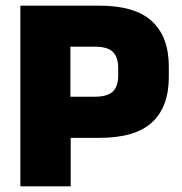

<svg xmlns="http://www.w3.org/2000/svg" viewBox="-20 -659 642 679"><path d="M174 -171.5V-317H315Q359.5 -317 378.8 -335Q398 -353 398 -392.5V-418Q398 -457.5 378.8 -475.8Q359.5 -494 315 -494H174V-639H331Q458 -639 517.5 -583.8Q577 -528.5 577 -423.5V-386.5Q577 -281 517.5 -226.2Q458 -171.5 332 -171.5ZM52 0V-639H229V-276.5L230 -194V0Z"/></svg>

Font: Anek Tamil ExtraBold
Style: Regular
Weight: 800
Designer: Aadarsh Rajan (Tamil), Yesha Goshar (Latin)
Foundry: Ek Type
Version: Version 1.003